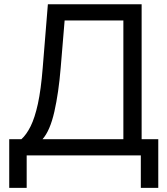

<svg xmlns="http://www.w3.org/2000/svg" viewBox="-20 -748 806 924"><path d="M24.4 156.2V-78.1H83Q107.4 -100.1 127.4 -140.4Q147.5 -180.7 162.4 -248.5Q177.2 -316.4 185.5 -420.9L210.4 -727.5H661.6V-78.1H741.7V156.2H657.7V0H108.4V156.2ZM184.6 -78.1H573.7V-649.4H291L272 -420.9Q262.2 -301.3 241.5 -210Q220.7 -118.7 184.6 -78.1Z"/></svg>

Font: Inter Display
Style: Regular
Weight: 400
Designer: Rasmus Andersson
Foundry: rsms
Version: Version 4.001;git-9221beed3